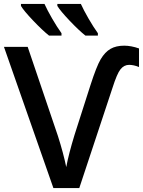

<svg xmlns="http://www.w3.org/2000/svg" viewBox="-20 -951 723 971"><path d="M291 -783Q268 -815 243.5 -857.5Q219 -900 205 -931H86V-921Q100 -897 147 -847.5Q194 -798 228 -771H291ZM475 -783Q452 -815 427.5 -857.5Q403 -900 389 -931H270V-921Q285 -896 332 -846.5Q379 -797 412 -771H475ZM683 -612V-706Q643 -720 608 -720Q567 -720 539 -704Q511 -688 489 -651Q468 -615 438 -522L357 -269Q327 -171 315 -106Q301 -175 273 -263L120 -714H0L250 0H381L549 -507Q572 -579 589 -600Q607 -623 633 -623Q656 -623 683 -612Z"/></svg>

Font: OpenSansMMV
Style: Semibold
Weight: 600
Designer: Steve Matteson
Foundry: Ascender Corporation
Version: Version 6.000